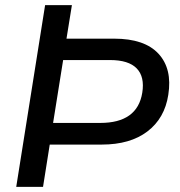

<svg xmlns="http://www.w3.org/2000/svg" viewBox="-20 -725 699 745"><path d="M43 0 155 -705H259L238 -575H423Q541 -575 595 -516.5Q649 -458 633 -357Q619 -266 552 -215Q485 -164 375 -164H173L147 0ZM186 -248H369Q513 -248 532 -365Q542 -427 510.5 -459.5Q479 -492 407 -492H225Z"/></svg>

Font: Winston Medium
Style: Italic
Weight: 500
Italic angle: -9°
Designer: Original fonts by Vernon Adams / Changes by Cristiano Sobral
Foundry: Original fonts by Vernon Adams / Changes by Cristiano Sobral
Version: Version 2.503;July 17, 2020;FontCreator 13.0.0.2655 64-bit